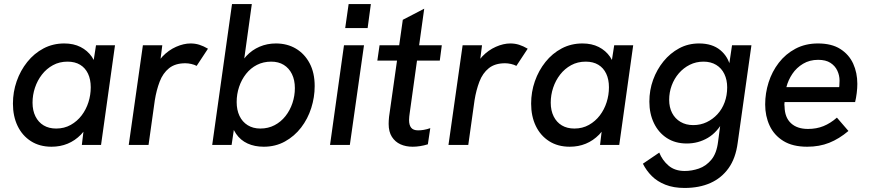

<svg xmlns="http://www.w3.org/2000/svg" viewBox="-20 -717 4305 950"><path d="M235 9Q176 9 133 -18.5Q90 -46 67 -94Q44 -142 44 -204Q44 -262 62.5 -315Q81 -368 115 -410.5Q149 -453 195.5 -477.5Q242 -502 298 -502Q344 -502 378.5 -484.5Q413 -467 434.5 -436Q456 -405 459 -362L433 -351L455 -493H549L480 0H385L402 -142L429 -130Q410 -81 380.5 -51Q351 -21 314.5 -6Q278 9 235 9ZM258 -81Q298 -81 330 -99Q362 -117 384 -146Q406 -175 417.5 -211Q429 -247 429 -285Q429 -324 415.5 -352.5Q402 -381 376.5 -396.5Q351 -412 314 -412Q274 -412 242 -394.5Q210 -377 187.5 -348Q165 -319 153 -283Q141 -247 141 -209Q141 -170 155.5 -141Q170 -112 196 -96.5Q222 -81 258 -81Z M617 0 687 -493H783L766 -360L742 -363Q754 -406 784 -437.5Q814 -469 851.5 -485.5Q889 -502 923 -502Q946 -502 966.5 -495.5Q987 -489 1009 -476L953 -391Q942 -397 926.5 -400.5Q911 -404 897 -404Q847 -404 816.5 -379.5Q786 -355 770 -313Q754 -271 746 -221L715 0Z M1285 9Q1240 9 1205 -7Q1170 -23 1148 -55Q1126 -87 1119 -135L1147 -142L1126 0H1030L1128 -697H1226L1178 -351L1154 -367Q1171 -410 1199 -440Q1227 -470 1264.5 -486Q1302 -502 1345 -502Q1401 -502 1444 -476.5Q1487 -451 1512 -404Q1537 -357 1537 -291Q1537 -236 1520 -182.5Q1503 -129 1470 -86Q1437 -43 1390 -17Q1343 9 1285 9ZM1268 -81Q1307 -81 1338.5 -97.5Q1370 -114 1392.5 -142.5Q1415 -171 1427 -207Q1439 -243 1439 -281Q1439 -321 1424.5 -350.5Q1410 -380 1384 -396Q1358 -412 1322 -412Q1283 -412 1251.5 -396Q1220 -380 1197.5 -351.5Q1175 -323 1163 -287Q1151 -251 1151 -212Q1151 -173 1165 -143.5Q1179 -114 1205.5 -97.5Q1232 -81 1268 -81Z M1613 0 1682 -493H1781L1711 0ZM1688 -578 1705 -697H1815L1799 -578Z M2022 9Q1988 9 1961.5 -3Q1935 -15 1919 -40Q1903 -65 1903 -104Q1903 -112 1903.5 -120.5Q1904 -129 1905 -139L1973 -619L2079 -674L2007 -156Q2006 -148 2005 -140Q2004 -132 2004 -123Q2004 -98 2014.5 -85Q2025 -72 2049 -72Q2062 -72 2077 -74.5Q2092 -77 2109 -83L2097 -3Q2078 3 2058.5 6Q2039 9 2022 9ZM1847 -417 1858 -493H2166L2156 -417Z M2199 0 2269 -493H2365L2348 -360L2324 -363Q2336 -406 2366 -437.5Q2396 -469 2433.5 -485.5Q2471 -502 2505 -502Q2528 -502 2548.5 -495.5Q2569 -489 2591 -476L2535 -391Q2524 -397 2508.5 -400.5Q2493 -404 2479 -404Q2429 -404 2398.5 -379.5Q2368 -355 2352 -313Q2336 -271 2328 -221L2297 0Z M2799 9Q2740 9 2697 -18.5Q2654 -46 2631 -94Q2608 -142 2608 -204Q2608 -262 2626.5 -315Q2645 -368 2679 -410.5Q2713 -453 2759.5 -477.5Q2806 -502 2862 -502Q2908 -502 2942.5 -484.5Q2977 -467 2998.5 -436Q3020 -405 3023 -362L2997 -351L3019 -493H3113L3044 0H2949L2966 -142L2993 -130Q2974 -81 2944.5 -51Q2915 -21 2878.5 -6Q2842 9 2799 9ZM2822 -81Q2862 -81 2894 -99Q2926 -117 2948 -146Q2970 -175 2981.5 -211Q2993 -247 2993 -285Q2993 -324 2979.5 -352.5Q2966 -381 2940.5 -396.5Q2915 -412 2878 -412Q2838 -412 2806 -394.5Q2774 -377 2751.5 -348Q2729 -319 2717 -283Q2705 -247 2705 -209Q2705 -170 2719.5 -141Q2734 -112 2760 -96.5Q2786 -81 2822 -81Z M3367 213Q3313 213 3272.5 197Q3232 181 3205 154Q3178 127 3161 93L3242 38Q3257 76 3288 102.5Q3319 129 3368 129Q3403 129 3438 117Q3473 105 3499.5 73.5Q3526 42 3533 -16L3549 -137L3562 -124Q3530 -63 3482.5 -35Q3435 -7 3378 -7Q3321 -7 3279.5 -34Q3238 -61 3215.5 -108Q3193 -155 3193 -214Q3193 -271 3211.5 -322Q3230 -373 3263 -413.5Q3296 -454 3340.5 -478Q3385 -502 3439 -502Q3504 -502 3544 -469Q3584 -436 3595 -382L3584 -372L3602 -493H3698L3630 -10Q3620 66 3585 115Q3550 164 3495 188.5Q3440 213 3367 213ZM3410 -98Q3446 -98 3476.5 -112.5Q3507 -127 3530 -152Q3553 -177 3565.5 -211Q3578 -245 3578 -285Q3578 -322 3564 -351Q3550 -380 3523.5 -396Q3497 -412 3461 -412Q3424 -412 3393 -396.5Q3362 -381 3339 -354.5Q3316 -328 3303.5 -294Q3291 -260 3291 -223Q3291 -186 3305.5 -158Q3320 -130 3347 -114Q3374 -98 3410 -98Z M3974 9Q3902 9 3856 -19.5Q3810 -48 3788 -95.5Q3766 -143 3766 -200Q3766 -256 3783 -309.5Q3800 -363 3833.5 -406.5Q3867 -450 3916 -476Q3965 -502 4027 -502Q4095 -502 4138 -474.5Q4181 -447 4201.5 -402Q4222 -357 4222 -302Q4222 -281 4219 -256.5Q4216 -232 4211 -212H3862Q3861 -206 3861 -200Q3861 -194 3862 -189Q3863 -136 3893.5 -107.5Q3924 -79 3978 -79Q4020 -79 4054.5 -93Q4089 -107 4121 -135L4178 -69Q4132 -30 4083 -10.5Q4034 9 3974 9ZM4130 -267Q4132 -283 4133 -293Q4134 -303 4134 -318Q4134 -344 4123 -367.5Q4112 -391 4089 -406Q4066 -421 4028 -421Q3986 -421 3953.5 -401.5Q3921 -382 3900.5 -351.5Q3880 -321 3871 -286H4161Z"/></svg>

Font: Hanken Grotesk Medium
Style: Italic
Weight: 500
Italic angle: -8°
Designer: Alfredo Marco Pradil
Foundry: Hanken Design Co.
Version: Version 3.013